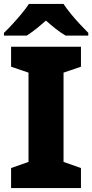

<svg xmlns="http://www.w3.org/2000/svg" viewBox="-21 -950 466 970"><path d="M388 0H35V-101L123 -132V-583L35 -613V-714H388V-613L300 -583V-132L388 -101ZM300 -930Q315 -907 337.5 -879.5Q360 -852 384 -826.5Q408 -801 425 -784V-770H311Q285 -785 261 -804Q237 -823 211 -846Q185 -823 162.5 -805Q140 -787 114 -770H-1V-784Q18 -802 41.5 -827.5Q65 -853 87.5 -880Q110 -907 125 -930Z"/></svg>

Font: Noto Sans Oriya ExtraBold
Style: Regular
Weight: 800
Version: Version 2.003